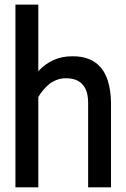

<svg xmlns="http://www.w3.org/2000/svg" viewBox="-20 -800 540 820"><path d="M143.6 -780.3V-496.1Q204.1 -560.5 289.1 -559.6Q370.1 -560.5 412.1 -509.8Q452.1 -460.9 454.1 -361.3V0H356.4V-360.4Q356.4 -415 331.1 -440.4Q308.6 -465.8 260.7 -465.8Q226.6 -465.8 194.3 -444.3Q163.1 -418.9 143.6 -385.7V0H45.9V-780.3Z"/></svg>

Font: RobotoJAA
Style: Medium
Weight: 500
Version: Version 2.05; 2016-11-05